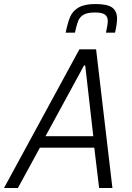

<svg xmlns="http://www.w3.org/2000/svg" viewBox="-44 -933 656 953"><path d="M-24 0 350 -688H433L514 0H448L424 -200H154L45 0ZM182 -257H419L379 -608H373ZM537 -841Q537 -814 527 -771H482Q491 -812 491 -828Q491 -850 477 -860.5Q463 -871 427 -871Q390 -871 371 -860Q352 -849 344 -829Q336 -809 328 -771H282Q292 -821 304.5 -850Q317 -879 346.5 -896Q376 -913 430 -913Q490 -913 513.5 -895Q537 -877 537 -841Z"/></svg>

Font: Saira Semi Condensed Light
Style: Italic
Weight: 300
Width: 4
Italic angle: -12°
Designer: Hector Gatti with collaboration of the Omnibus-Type team
Foundry: Omnibus-Type
Version: Version 1.001; ttfautohint (v1.8)